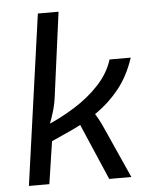

<svg xmlns="http://www.w3.org/2000/svg" viewBox="-51 -743 623 786"><g transform="rotate(-5 260.5 -350.0)"><path d="M219 -700 174 -362Q170 -328 161.5 -298.5Q153 -269 140 -236Q142 -226 145 -217Q148 -208 150 -199L120 0H36L134 -700ZM497 -487Q473 -414 432 -362.5Q391 -311 339.5 -275Q288 -239 233 -213.5Q178 -188 128 -166L122 -237Q187 -264 246.5 -301Q306 -338 349.5 -385Q393 -432 410 -487ZM322 -284Q333 -268 343 -250Q353 -232 361 -214L457 0H366L255 -258Z"/></g></svg>

Font: Exo 2
Style: Italic
Weight: 400
Italic angle: -8°
Designer: Natanael Gama
Foundry: Natanael Gama
Version: Version 2.010